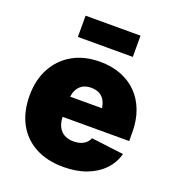

<svg xmlns="http://www.w3.org/2000/svg" viewBox="-136 -846 874 962"><g transform="rotate(20 301.5 -365.0)"><path d="M309.1 10.3Q222.7 10.3 159.7 -23.4Q96.7 -57.1 62.7 -119.9Q28.8 -182.6 28.8 -269Q28.8 -352.5 63 -415.5Q97.2 -478.5 158.9 -513.4Q220.7 -548.3 304.2 -548.3Q365.7 -548.3 415.8 -529.1Q465.8 -509.8 501.5 -473.6Q537.1 -437.5 556.4 -386.2Q575.7 -335 575.7 -271V-224.6H88.9V-332.5H484.4L392.6 -310.5Q392.6 -342.8 382.8 -365Q373 -387.2 354 -398.9Q335 -410.6 306.6 -410.6Q278.8 -410.6 259.8 -398.9Q240.7 -387.2 230.7 -365Q220.7 -342.8 220.7 -310.5V-231Q220.7 -196.3 232.2 -173.1Q243.7 -149.9 264.6 -138.7Q285.6 -127.4 313.5 -127.4Q333.5 -127.4 350.1 -132.8Q366.7 -138.2 378.4 -148.7Q390.1 -159.2 396 -174.3L568.8 -152.8Q555.7 -103.5 520.5 -66.9Q485.4 -30.3 431.9 -10Q378.4 10.3 309.1 10.3ZM448.7 -740.2V-627H155.8V-740.2Z"/></g></svg>

Font: Inter 17pt Black
Style: Regular
Weight: 900
Version: Version 4.001;git-66647c0bb